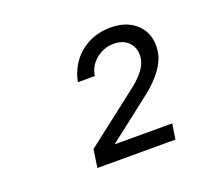

<svg xmlns="http://www.w3.org/2000/svg" viewBox="-85 -950 770 682"><g transform="rotate(-20 300.0 -608.5)"><path d="M176 -382 186 -450 395 -612Q418 -631 434 -651.5Q450 -672 454 -694Q459 -731 438.5 -754Q418 -777 381 -777Q344 -777 314.5 -753.5Q285 -730 279 -692H215Q228 -757 275.5 -796Q323 -835 390 -835Q455 -835 491.5 -796.5Q528 -758 519 -696Q513 -662 489 -630Q465 -598 427 -568L262 -440H480L471 -382Z"/></g></svg>

Font: JetBrains Mono NL Light
Style: Italic
Weight: 300
Italic angle: -9°
Designer: Philipp Nurullin, Konstantin Bulenkov
Foundry: JetBrains
Version: Version 2.304; ttfautohint (v1.8.4.7-5d5b)